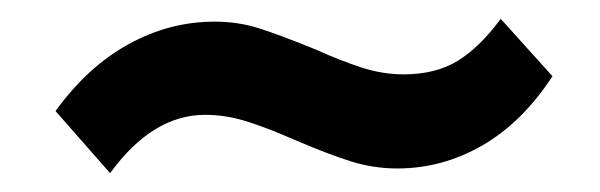

<svg xmlns="http://www.w3.org/2000/svg" viewBox="-20 -356 638 204"><path d="M39 -238Q73 -285 116.5 -309Q160 -333 208 -333Q233 -333 255 -326Q277 -319 314 -304Q343 -291 365 -284Q387 -277 409 -277Q443 -277 466.5 -291.5Q490 -306 512 -336L567 -275Q535 -226 492.5 -201.5Q450 -177 402 -177Q377 -177 353 -184.5Q329 -192 294 -207Q262 -221 240.5 -227.5Q219 -234 198 -234Q142 -234 97 -172Z"/></svg>

Font: Niramit SemiBold
Style: Italic
Weight: 600
Italic angle: -10°
Designer: Katatrad Aksorn Co.,Ltd.
Foundry: Cadson Demak Co.,Ltd.
Version: Version 1.001; ttfautohint (v1.6)